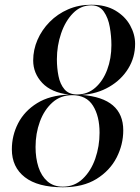

<svg xmlns="http://www.w3.org/2000/svg" viewBox="-20 -780 590 810"><path d="M30 -150Q30 -208.5 56.5 -260Q83 -311.5 136.5 -344.8Q190 -378 271 -381Q196.5 -389.5 158.2 -430.2Q120 -471 120 -525Q120 -570 138.2 -612Q156.5 -654 189.5 -687.5Q222.5 -721 267.2 -740.5Q312 -760 365 -760Q425.5 -760 466.8 -735.5Q508 -711 529 -673Q550 -635 550 -595Q550 -538 521 -490.8Q492 -443.5 441 -413.8Q390 -384 325 -379.5Q500 -366 500 -230Q500 -170 471.8 -115Q443.5 -60 387 -25Q330.5 10 245 10Q139.5 10 84.8 -32.5Q30 -75 30 -150ZM220 -530Q220 -493 226.8 -459Q233.5 -425 252 -403.2Q270.5 -381.5 305 -381.5Q349.5 -381.5 382 -410Q414.5 -438.5 432.2 -485.8Q450 -533 450 -590Q450 -627 443.2 -665.8Q436.5 -704.5 418 -731Q399.5 -757.5 365 -757.5Q320.5 -757.5 288 -724.2Q255.5 -691 237.8 -639Q220 -587 220 -530ZM130 -160Q130 -113 142.2 -75.2Q154.5 -37.5 180 -15Q205.5 7.5 245 7.5Q294.5 7.5 329.2 -25.8Q364 -59 382 -111Q400 -163 400 -220Q400 -290 372.2 -334.2Q344.5 -378.5 285 -378.5Q235.5 -378.5 201 -347.5Q166.5 -316.5 148.2 -266.8Q130 -217 130 -160Z"/></svg>

Font: Bodoni* 72pt
Style: Italic
Weight: 400
Italic angle: -13°
Version: Version 2.3